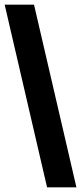

<svg xmlns="http://www.w3.org/2000/svg" viewBox="-20 -756 348 824"><path d="M308 48H182L0 -736H126Z"/></svg>

Font: Archivo SemiBold SemiExpanded Black
Style: Regular
Weight: 900
Width: 6
Version: Version 2.001